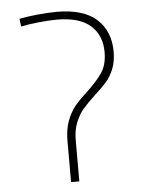

<svg xmlns="http://www.w3.org/2000/svg" viewBox="-50 -722 597 764"><g transform="rotate(-5 248.0 -340.0)"><path d="M203 -164Q203 -211 216 -245Q229 -279 248 -302Q267 -325 299 -354Q340 -392 360.5 -423.5Q381 -455 381 -504Q381 -571 337 -610Q293 -649 203 -649Q171 -649 128.5 -644.5Q86 -640 59 -634L55 -665Q82 -671 126.5 -675.5Q171 -680 205 -680Q312 -680 364.5 -632Q417 -584 417 -503Q417 -463 405 -433.5Q393 -404 375 -383.5Q357 -363 327 -336Q296 -307 278.5 -286.5Q261 -266 248.5 -235.5Q236 -205 236 -164V0H203Z"/></g></svg>

Font: FiraGO UltraLight
Style: Regular
Weight: 200
Designer: bBox Type
Foundry: bBox Type GmbH
Version: Version 1.001